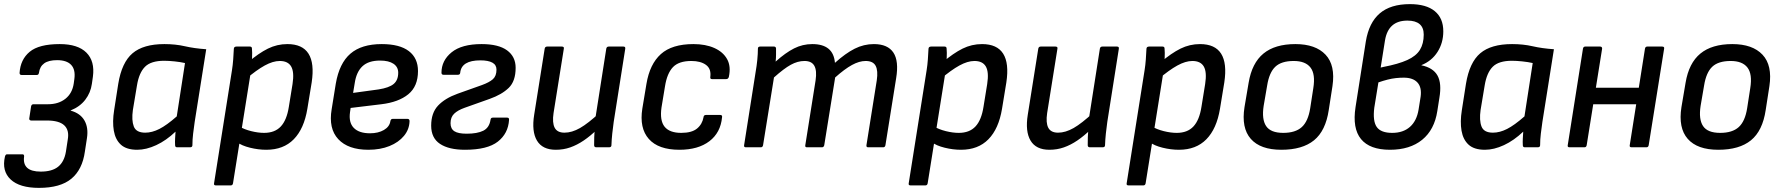

<svg xmlns="http://www.w3.org/2000/svg" viewBox="-27 -715 8650 932"><path d="M162 197Q68 197 24.5 156Q-19 115 -3 45Q0 34 7 34H82Q91 34 90 45Q85 81 105 99.5Q125 118 171 118Q226 118 255.5 94Q285 70 293 21L302 -38Q310 -83 285 -106.5Q260 -130 201 -130H124Q120 -130 117 -133Q114 -136 115 -140L124 -199Q125 -204 128 -206.5Q131 -209 135 -209H206Q257 -209 290.5 -235.5Q324 -262 331 -310L334 -332Q340 -377 318.5 -400Q297 -423 250 -423Q209 -423 187.5 -407.5Q166 -392 162 -361Q161 -356 158.5 -353.5Q156 -351 151 -351H78Q68 -351 68 -361Q72 -426 117 -463.5Q162 -501 263 -501Q351 -501 392.5 -459.5Q434 -418 424 -343L419 -308Q413 -265 387 -231Q361 -197 316 -179V-178Q363 -165 383 -130Q403 -95 395 -44L385 21Q373 108 319.5 152.5Q266 197 162 197Z M639 12Q587 12 560 -12.5Q533 -37 525.5 -80.5Q518 -124 527 -180L547 -308Q564 -412 616.5 -456.5Q669 -501 771 -501Q825 -501 870.5 -490.5Q916 -480 974 -476L918 -123Q914 -95 910.5 -66.5Q907 -38 907 -10Q907 0 895 0H833Q823 0 823 -10Q822 -26 823 -43Q824 -60 825 -76Q780 -33 731.5 -10.5Q683 12 639 12ZM678 -71Q711 -71 746.5 -89Q782 -107 831 -150L871 -409Q849 -414 820.5 -417Q792 -420 770 -420Q706 -420 677 -391Q648 -362 638 -301L618 -181Q611 -131 622.5 -101Q634 -71 678 -71Z M1266 12Q1227 12 1186.5 2Q1146 -8 1124 -25L1133 -102Q1158 -87 1192 -78.5Q1226 -70 1255 -70Q1307 -70 1336 -101Q1365 -132 1375 -196L1393 -307Q1402 -365 1386.5 -392Q1371 -419 1331 -419Q1298 -419 1258 -397Q1218 -375 1165 -330L1176 -412Q1229 -457 1273.5 -479Q1318 -501 1368 -501Q1441 -501 1470.5 -454.5Q1500 -408 1486 -315L1465 -187Q1449 -90 1399 -39Q1349 12 1266 12ZM1021 185Q1010 185 1012 175L1099 -374Q1103 -399 1105 -426.5Q1107 -454 1108 -477Q1108 -489 1121 -489H1186Q1196 -489 1196 -479Q1197 -471 1197 -458.5Q1197 -446 1196.5 -433.5Q1196 -421 1194 -415L1190 -363L1104 175Q1102 185 1093 185Z M1761 12Q1663 12 1615 -39.5Q1567 -91 1583 -185L1603 -309Q1620 -408 1674 -454.5Q1728 -501 1826 -501Q1913 -501 1957.5 -467Q2002 -433 2002 -370Q2002 -296 1955 -257.5Q1908 -219 1824 -209L1675 -191L1672 -170Q1665 -120 1690.5 -94Q1716 -68 1769 -68Q1809 -68 1836.5 -84Q1864 -100 1868 -127Q1870 -138 1879 -138H1951Q1961 -138 1961 -127Q1960 -87 1934 -55.5Q1908 -24 1863.5 -6Q1819 12 1761 12ZM1687 -264 1811 -281Q1862 -289 1884 -307.5Q1906 -326 1906 -362Q1906 -390 1883 -405.5Q1860 -421 1818 -421Q1762 -421 1732.5 -393.5Q1703 -366 1695 -312Z M2230 12Q2152 12 2109 -16.5Q2066 -45 2066 -105Q2066 -167 2099.5 -202.5Q2133 -238 2194 -260L2312 -302Q2348 -315 2365.5 -330.5Q2383 -346 2383 -377Q2383 -400 2363 -411Q2343 -422 2305 -422Q2213 -422 2207 -362Q2206 -352 2196 -352H2126Q2116 -352 2116 -362Q2116 -421 2165 -461Q2214 -501 2311 -501Q2393 -501 2434.5 -470.5Q2476 -440 2476 -386Q2476 -321 2442.5 -288.5Q2409 -256 2350 -235L2229 -192Q2195 -180 2177.5 -163Q2160 -146 2160 -117Q2160 -90 2178.5 -78Q2197 -66 2238 -66Q2290 -66 2319 -80.5Q2348 -95 2354 -133Q2355 -144 2365 -144H2435Q2445 -144 2444 -133Q2440 -67 2389.5 -27.5Q2339 12 2230 12Z M2671 12Q2606 12 2579.5 -32.5Q2553 -77 2566 -158L2617 -479Q2619 -489 2629 -489H2700Q2712 -489 2710 -479L2660 -166Q2653 -119 2665.5 -95Q2678 -71 2713 -71Q2749 -71 2788.5 -93.5Q2828 -116 2885 -169L2872 -87Q2839 -55 2806.5 -33Q2774 -11 2741 0.5Q2708 12 2671 12ZM2868 0Q2857 0 2857 -10Q2857 -29 2857.5 -49Q2858 -69 2861 -90L2862 -134L2916 -479Q2918 -489 2928 -489H2999Q3010 -489 3008 -478L2952 -123Q2948 -95 2945 -66.5Q2942 -38 2941 -10Q2941 0 2929 0Z M3271 12Q3169 12 3122.5 -40.5Q3076 -93 3091 -188L3111 -308Q3127 -404 3181 -452.5Q3235 -501 3339 -501Q3398 -501 3440.5 -482Q3483 -463 3502.5 -428Q3522 -393 3511 -342Q3508 -331 3498 -331H3429Q3419 -331 3421 -342Q3426 -381 3400 -400Q3374 -419 3329 -419Q3268 -419 3239.5 -389Q3211 -359 3201 -296L3184 -193Q3175 -130 3199 -100Q3223 -70 3280 -70Q3331 -70 3356.5 -91Q3382 -112 3388 -146Q3389 -157 3400 -157H3469Q3480 -157 3478 -146Q3471 -71 3416.5 -29.5Q3362 12 3271 12Z M3594 0Q3583 0 3585 -10L3641 -366Q3646 -394 3649 -424Q3652 -454 3652 -479Q3652 -489 3663 -489H3730Q3739 -489 3740 -480Q3740 -465 3740 -449Q3740 -433 3738 -416Q3786 -459 3827.5 -480Q3869 -501 3916 -501Q3967 -501 3994.5 -478.5Q4022 -456 4026 -410Q4077 -456 4121.5 -478.5Q4166 -501 4215 -501Q4282 -501 4309.5 -460Q4337 -419 4323 -335L4271 -10Q4269 0 4260 0H4187Q4177 0 4179 -11L4229 -325Q4236 -372 4223.5 -395.5Q4211 -419 4175 -419Q4144 -419 4108.5 -399.5Q4073 -380 4027 -339L3974 -10Q3973 -6 3970.5 -3Q3968 0 3963 0H3890Q3880 0 3882 -10L3932 -325Q3939 -372 3926 -395.5Q3913 -419 3878 -419Q3845 -419 3811.5 -400.5Q3778 -382 3730 -339L3677 -10Q3675 0 3666 0Z M4638 12Q4599 12 4558.5 2Q4518 -8 4496 -25L4505 -102Q4530 -87 4564 -78.5Q4598 -70 4627 -70Q4679 -70 4708 -101Q4737 -132 4747 -196L4765 -307Q4774 -365 4758.5 -392Q4743 -419 4703 -419Q4670 -419 4630 -397Q4590 -375 4537 -330L4548 -412Q4601 -457 4645.5 -479Q4690 -501 4740 -501Q4813 -501 4842.5 -454.5Q4872 -408 4858 -315L4837 -187Q4821 -90 4771 -39Q4721 12 4638 12ZM4393 185Q4382 185 4384 175L4471 -374Q4475 -399 4477 -426.5Q4479 -454 4480 -477Q4480 -489 4493 -489H4558Q4568 -489 4568 -479Q4569 -471 4569 -458.5Q4569 -446 4568.5 -433.5Q4568 -421 4566 -415L4562 -363L4476 175Q4474 185 4465 185Z M5067 12Q5002 12 4975.5 -32.5Q4949 -77 4962 -158L5013 -479Q5015 -489 5025 -489H5096Q5108 -489 5106 -479L5056 -166Q5049 -119 5061.5 -95Q5074 -71 5109 -71Q5145 -71 5184.5 -93.5Q5224 -116 5281 -169L5268 -87Q5235 -55 5202.5 -33Q5170 -11 5137 0.5Q5104 12 5067 12ZM5264 0Q5253 0 5253 -10Q5253 -29 5253.5 -49Q5254 -69 5257 -90L5258 -134L5312 -479Q5314 -489 5324 -489H5395Q5406 -489 5404 -478L5348 -123Q5344 -95 5341 -66.5Q5338 -38 5337 -10Q5337 0 5325 0Z M5696 12Q5657 12 5616.5 2Q5576 -8 5554 -25L5563 -102Q5588 -87 5622 -78.5Q5656 -70 5685 -70Q5737 -70 5766 -101Q5795 -132 5805 -196L5823 -307Q5832 -365 5816.5 -392Q5801 -419 5761 -419Q5728 -419 5688 -397Q5648 -375 5595 -330L5606 -412Q5659 -457 5703.5 -479Q5748 -501 5798 -501Q5871 -501 5900.5 -454.5Q5930 -408 5916 -315L5895 -187Q5879 -90 5829 -39Q5779 12 5696 12ZM5451 185Q5440 185 5442 175L5529 -374Q5533 -399 5535 -426.5Q5537 -454 5538 -477Q5538 -489 5551 -489H5616Q5626 -489 5626 -479Q5627 -471 5627 -458.5Q5627 -446 5626.5 -433.5Q5626 -421 5624 -415L5620 -363L5534 175Q5532 185 5523 185Z M6193 12Q6091 12 6044.5 -41Q5998 -94 6014 -195L6034 -313Q6050 -409 6106 -455Q6162 -501 6261 -501Q6359 -501 6407.5 -449.5Q6456 -398 6441 -297L6423 -181Q6408 -80 6351.5 -34Q6295 12 6193 12ZM6202 -70Q6261 -70 6292 -98Q6323 -126 6333 -190L6348 -287Q6359 -355 6334.5 -387Q6310 -419 6253 -419Q6193 -419 6163.5 -391Q6134 -363 6124 -300L6107 -201Q6097 -136 6119 -103Q6141 -70 6202 -70Z M6720 12Q6622 12 6579.5 -40Q6537 -92 6553 -195L6603 -514Q6618 -605 6670.5 -650Q6723 -695 6817 -695Q6896 -695 6937.5 -661Q6979 -627 6979 -563Q6979 -507 6951 -463Q6923 -419 6873 -399V-398Q6930 -386 6951 -348Q6972 -310 6960 -240L6950 -176Q6936 -85 6876.5 -36.5Q6817 12 6720 12ZM6731 -70Q6784 -70 6817 -99Q6850 -128 6859 -183L6869 -246Q6875 -291 6853.5 -314.5Q6832 -338 6787 -338Q6769 -338 6749.5 -336Q6730 -334 6708.5 -328.5Q6687 -323 6664 -315L6644 -192Q6636 -127 6656 -98.5Q6676 -70 6731 -70ZM6675 -387 6688 -390Q6761 -404 6804 -423.5Q6847 -443 6865.5 -473Q6884 -503 6884 -547Q6884 -581 6864 -598Q6844 -615 6805 -615Q6758 -615 6731 -591Q6704 -567 6696 -519Z M7181 12Q7129 12 7102 -12.5Q7075 -37 7067.5 -80.5Q7060 -124 7069 -180L7089 -308Q7106 -412 7158.5 -456.5Q7211 -501 7313 -501Q7367 -501 7412.5 -490.5Q7458 -480 7516 -476L7460 -123Q7456 -95 7452.5 -66.5Q7449 -38 7449 -10Q7449 0 7437 0H7375Q7365 0 7365 -10Q7364 -26 7365 -43Q7366 -60 7367 -76Q7322 -33 7273.5 -10.5Q7225 12 7181 12ZM7220 -71Q7253 -71 7288.5 -89Q7324 -107 7373 -150L7413 -409Q7391 -414 7362.5 -417Q7334 -420 7312 -420Q7248 -420 7219 -391Q7190 -362 7180 -301L7160 -181Q7153 -131 7164.5 -101Q7176 -71 7220 -71Z M7893 0Q7882 0 7884 -10L7958 -479Q7960 -489 7969 -489H8041Q8053 -489 8051 -479L7976 -10Q7974 0 7965 0ZM7592 0Q7581 0 7583 -10L7657 -479Q7659 -489 7668 -489H7740Q7750 -489 7750 -479L7675 -10Q7673 0 7664 0ZM7692 -209 7704 -289H7945L7933 -209Z M8314 12Q8212 12 8165.5 -41Q8119 -94 8135 -195L8155 -313Q8171 -409 8227 -455Q8283 -501 8382 -501Q8480 -501 8528.5 -449.5Q8577 -398 8562 -297L8544 -181Q8529 -80 8472.5 -34Q8416 12 8314 12ZM8323 -70Q8382 -70 8413 -98Q8444 -126 8454 -190L8469 -287Q8480 -355 8455.5 -387Q8431 -419 8374 -419Q8314 -419 8284.5 -391Q8255 -363 8245 -300L8228 -201Q8218 -136 8240 -103Q8262 -70 8323 -70Z"/></svg>

Font: Sofia Sans Medium
Style: Italic
Weight: 500
Italic angle: -9°
Version: Version 4.101